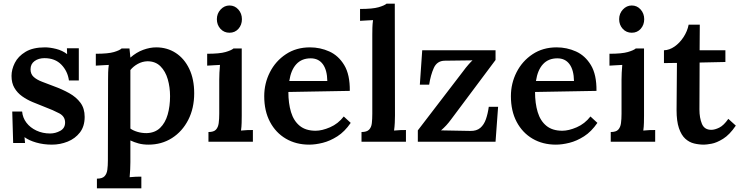

<svg xmlns="http://www.w3.org/2000/svg" viewBox="-20 -775 4044 1050"><path d="M264 16Q218 16 178 4.5Q138 -7 114 -25L117 7H52L47 -165H101Q104 -131 124.5 -104Q145 -77 179 -61Q213 -45 254 -45Q283 -45 309.5 -59.5Q336 -74 336 -105Q336 -138 304.5 -155Q273 -172 220 -192Q189 -204 158 -217Q127 -230 101 -248.5Q75 -267 59 -294Q43 -321 43 -360Q43 -395 61 -431Q79 -467 119.5 -491.5Q160 -516 226 -516Q253 -516 287 -507.5Q321 -499 347 -479L346 -511H411V-335H357Q350 -386 315.5 -421.5Q281 -457 223 -457Q191 -457 169 -441Q147 -425 147 -396Q147 -370 164 -354.5Q181 -339 210 -328Q239 -317 273 -304Q320 -287 358.5 -265.5Q397 -244 420 -213Q443 -182 443 -136Q443 -84 417 -50.5Q391 -17 350 -0.5Q309 16 264 16Z M510 255V202Q539 202 551.5 189Q564 176 567 153.5Q570 131 570 102L571 -341Q571 -359 571.5 -379Q572 -399 575 -420Q558 -419 537.5 -418Q517 -417 504 -416V-481Q572 -481 603.5 -490.5Q635 -500 645 -510H688Q689 -500 690.5 -486Q692 -472 693 -460Q726 -489 763 -502.5Q800 -516 834 -516Q894 -516 941 -485.5Q988 -455 1015 -398.5Q1042 -342 1042 -265Q1042 -183 1009.5 -119.5Q977 -56 920.5 -20Q864 16 792 16Q762 16 738 9.5Q714 3 693 -7V112Q693 129 692 151Q691 173 689 194Q705 192 723 191.5Q741 191 753 191V255ZM781 -47Q827 -48 855.5 -75.5Q884 -103 897 -148.5Q910 -194 910 -249Q910 -298 897.5 -341.5Q885 -385 857.5 -412.5Q830 -440 786 -440Q758 -439 733.5 -425.5Q709 -412 693 -392Q693 -355 693 -314.5Q693 -274 693 -216.5Q693 -159 693 -72Q708 -61 731.5 -54Q755 -47 781 -47Z M1120 -53Q1149 -53 1161 -66Q1173 -79 1176 -101.5Q1179 -124 1179 -153V-340Q1179 -357 1180 -377.5Q1181 -398 1183 -420Q1167 -419 1146.5 -418Q1126 -417 1113 -416V-481Q1181 -481 1213.5 -490.5Q1246 -500 1257 -510H1302V-143Q1302 -126 1301.5 -104Q1301 -82 1298 -61Q1314 -63 1332 -63.5Q1350 -64 1363 -64V0H1120ZM1235 -596Q1205 -596 1185.5 -617.5Q1166 -639 1166 -670Q1166 -701 1186.5 -723Q1207 -745 1235 -745Q1264 -745 1283.5 -723Q1303 -701 1303 -670Q1303 -639 1284 -617.5Q1265 -596 1235 -596Z M1671 16Q1599 16 1543.5 -16.5Q1488 -49 1456.5 -108.5Q1425 -168 1425 -249Q1425 -319 1456 -380Q1487 -441 1543.5 -478.5Q1600 -516 1675 -516Q1731 -516 1781 -493.5Q1831 -471 1862.5 -419Q1894 -367 1893 -278L1557 -272Q1557 -210 1571.5 -162Q1586 -114 1619 -87Q1652 -60 1706 -60Q1741 -60 1785 -79Q1829 -98 1860 -138L1898 -103Q1865 -55 1825 -29.5Q1785 -4 1745 6Q1705 16 1671 16ZM1562 -332H1770Q1769 -392 1745.5 -424Q1722 -456 1679 -456Q1630 -456 1600.5 -424Q1571 -392 1562 -332Z M1957 -53Q1986 -53 1998.5 -66Q2011 -79 2013.5 -101.5Q2016 -124 2016 -153V-585Q2016 -602 2016.5 -622.5Q2017 -643 2020 -665Q2003 -664 1982.5 -663Q1962 -662 1949 -661V-726Q2018 -726 2050.5 -735.5Q2083 -745 2094 -755H2139L2140 -143Q2140 -126 2139 -104Q2138 -82 2135 -61Q2152 -63 2169.5 -63.5Q2187 -64 2200 -64V0H1957Z M2265 0V-62L2511 -383Q2527 -405 2542.5 -422.5Q2558 -440 2564 -445L2411 -443Q2370 -442 2352.5 -403.5Q2335 -365 2327 -312H2276L2289 -500H2690V-447L2447 -122Q2433 -103 2420.5 -89.5Q2408 -76 2392 -62L2551 -59Q2586 -58 2606.5 -75.5Q2627 -93 2637.5 -123.5Q2648 -154 2653 -191H2704L2690 0Z M3020 16Q2948 16 2892.5 -16.5Q2837 -49 2805.5 -108.5Q2774 -168 2774 -249Q2774 -319 2805 -380Q2836 -441 2892.5 -478.5Q2949 -516 3024 -516Q3080 -516 3130 -493.5Q3180 -471 3211.5 -419Q3243 -367 3242 -278L2906 -272Q2906 -210 2920.5 -162Q2935 -114 2968 -87Q3001 -60 3055 -60Q3090 -60 3134 -79Q3178 -98 3209 -138L3247 -103Q3214 -55 3174 -29.5Q3134 -4 3094 6Q3054 16 3020 16ZM2911 -332H3119Q3118 -392 3094.5 -424Q3071 -456 3028 -456Q2979 -456 2949.5 -424Q2920 -392 2911 -332Z M3320 -53Q3349 -53 3361 -66Q3373 -79 3376 -101.5Q3379 -124 3379 -153V-340Q3379 -357 3380 -377.5Q3381 -398 3383 -420Q3367 -419 3346.5 -418Q3326 -417 3313 -416V-481Q3381 -481 3413.5 -490.5Q3446 -500 3457 -510H3502V-143Q3502 -126 3501.5 -104Q3501 -82 3498 -61Q3514 -63 3532 -63.5Q3550 -64 3563 -64V0H3320ZM3435 -596Q3405 -596 3385.5 -617.5Q3366 -639 3366 -670Q3366 -701 3386.5 -723Q3407 -745 3435 -745Q3464 -745 3483.5 -723Q3503 -701 3503 -670Q3503 -639 3484 -617.5Q3465 -596 3435 -596Z M3830 16Q3802 16 3775.5 9.5Q3749 3 3727.5 -16.5Q3706 -36 3693 -74Q3680 -112 3680 -173L3682 -431L3611 -430V-500Q3641 -501 3669 -520.5Q3697 -540 3718 -572Q3739 -604 3746 -640H3807L3806 -500H3947V-436L3806 -433L3805 -176Q3805 -131 3818.5 -98Q3832 -65 3870 -65Q3889 -65 3913.5 -77Q3938 -89 3963 -125L4004 -88Q3970 -38 3934.5 -16Q3899 6 3871 11Q3843 16 3830 16Z"/></svg>

Font: Lora SemiBold
Style: Regular
Weight: 600
Designer: Olga Karpushina, Alexei Vanyashin (Cyrillic)
Foundry: Cyreal
Version: Version 3.011; ttfautohint (v1.8.4.7-5d5b)